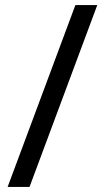

<svg xmlns="http://www.w3.org/2000/svg" viewBox="-20 -734 412 754"><path d="M362 -714 96 0H10L276 -714Z"/></svg>

Font: Noto Sans Hanunoo
Style: Regular
Weight: 400
Designer: Monotype Design Team
Foundry: Monotype Imaging Inc.
Version: Version 2.003; ttfautohint (v1.8.4.7-5d5b)